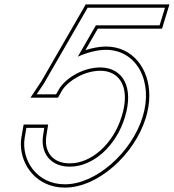

<svg xmlns="http://www.w3.org/2000/svg" viewBox="-20 -815 789 871"><path d="M688.5 -780H728.5L704 -700H664H415L332.9 -557.8C374.9 -576.7 419.4 -588.6 460.1 -589C601.1 -589 676.7 -444 627.1 -285C577.9 -124 415.3 22 273.6 21C146.6 21 76.2 -89 91.8 -189L99.8 -235H180.8L175.5 -201C163.2 -125 205.7 -58 298 -59C401 -59 507.2 -151 547.1 -285C587.5 -417 539.3 -508 435.6 -509C360.2 -509 286 -465.8 251.7 -417.1L234.3 -387H231.3H151.3H146.3L180.1 -437.9L360.3 -750L377.5 -780H408.5ZM748.7 -795H368.8L347.3 -757.5L167.4 -445.8L118.3 -372H243L264.3 -409C295.9 -453.3 366 -494 435.5 -494C449.2 -493.9 461.8 -492 472.9 -488.6C535.8 -469.7 566.3 -398.9 532.8 -289.3C494.1 -159.7 392.2 -74 298 -74C288.8 -73.9 280.5 -74.5 272.7 -75.7C208.8 -85.7 180.3 -136.9 190.3 -198.6L198.4 -250H87.2L77 -191.4C75.4 -181.3 74.7 -171.6 74.6 -161.6C74.5 -62.7 149.1 36 273.5 36C424.4 37.1 590.8 -114.8 641.5 -280.5C652.1 -314.8 657.3 -348.6 657.4 -380.7C657.7 -503.6 581.9 -604 460 -604C429.8 -603.7 397 -597.1 367.3 -587.3L423.7 -685H715.1Z"/></svg>

Font: Nordica Plus
Style: NordicaClassicLightOblOl
Weight: 300
Version: Version 1.01